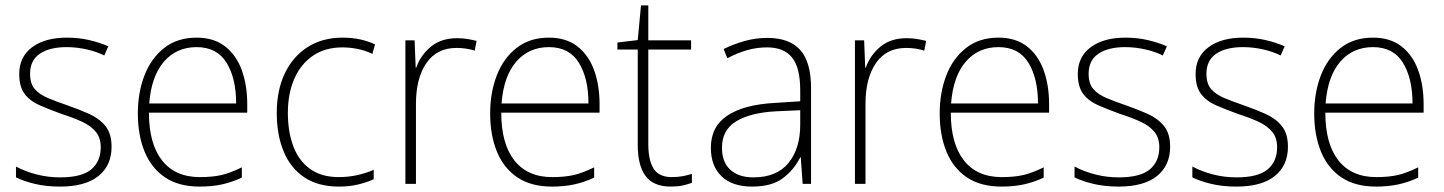

<svg xmlns="http://www.w3.org/2000/svg" viewBox="-20 -679 5332 709"><path d="M392 -137Q392 -68 343.5 -29Q295 10 202 10Q150 10 108.5 0Q67 -10 39 -24V-64Q75 -45 116.5 -34.5Q158 -24 202 -24Q282 -24 317 -53.5Q352 -83 352 -135Q352 -170 334 -192Q316 -214 284 -229Q252 -244 208 -258Q164 -274 128 -289.5Q92 -305 71.5 -331.5Q51 -358 51 -406Q51 -469 98.5 -504.5Q146 -540 227 -540Q271 -540 309.5 -531Q348 -522 380 -508L365 -474Q338 -488 300.5 -496.5Q263 -505 226 -505Q163 -505 127 -480.5Q91 -456 91 -407Q91 -370 108.5 -350Q126 -330 157 -317Q188 -304 229 -290Q272 -275 309 -258.5Q346 -242 369 -214Q392 -186 392 -137Z M706 -540Q770 -540 811.5 -507.5Q853 -475 873 -419.5Q893 -364 893 -294V-263H530Q530 -148 578.5 -86.5Q627 -25 718 -25Q764 -25 797 -32.5Q830 -40 873 -61V-23Q836 -6 799.5 2Q763 10 717 10Q640 10 589.5 -24Q539 -58 514 -119Q489 -180 489 -260Q489 -337 513.5 -400.5Q538 -464 586.5 -502Q635 -540 706 -540ZM706 -505Q632 -505 585.5 -451.5Q539 -398 531 -297H852Q852 -390 816.5 -447.5Q781 -505 706 -505Z M1232 10Q1155 10 1104 -24Q1053 -58 1027.5 -119.5Q1002 -181 1002 -262Q1002 -346 1032 -408.5Q1062 -471 1116.5 -505.5Q1171 -540 1245 -540Q1280 -540 1310 -533.5Q1340 -527 1365 -515L1355 -480Q1328 -493 1299.5 -498.5Q1271 -504 1244 -504Q1181 -504 1136 -473.5Q1091 -443 1067 -388.5Q1043 -334 1043 -262Q1043 -194 1062.5 -140.5Q1082 -87 1124 -56Q1166 -25 1231 -25Q1267 -25 1300 -32.5Q1333 -40 1360 -52V-17Q1336 -6 1303.5 2Q1271 10 1232 10Z M1668 -538Q1688 -538 1706 -535Q1724 -532 1740 -528L1733 -492Q1702 -502 1666 -502Q1593 -502 1554.5 -446Q1516 -390 1516 -295V0H1477V-530H1511L1515 -429H1517Q1533 -475 1571 -506.5Q1609 -538 1668 -538Z M2007 -540Q2071 -540 2112.5 -507.5Q2154 -475 2174 -419.5Q2194 -364 2194 -294V-263H1831Q1831 -148 1879.5 -86.5Q1928 -25 2019 -25Q2065 -25 2098 -32.5Q2131 -40 2174 -61V-23Q2137 -6 2100.5 2Q2064 10 2018 10Q1941 10 1890.5 -24Q1840 -58 1815 -119Q1790 -180 1790 -260Q1790 -337 1814.5 -400.5Q1839 -464 1887.5 -502Q1936 -540 2007 -540ZM2007 -505Q1933 -505 1886.5 -451.5Q1840 -398 1832 -297H2153Q2153 -390 2117.5 -447.5Q2082 -505 2007 -505Z M2461 -25Q2483 -25 2501.5 -28.5Q2520 -32 2535 -37V-4Q2519 2 2500.5 6Q2482 10 2457 10Q2393 10 2364 -29Q2335 -68 2335 -143V-496H2260V-522L2335 -531L2347 -659H2374V-530H2532V-496H2374V-146Q2374 -88 2393.5 -56.5Q2413 -25 2461 -25Z M2814 -539Q2895 -539 2935 -494.5Q2975 -450 2975 -353V0H2944L2937 -98H2935Q2912 -52 2871 -21Q2830 10 2757 10Q2684 10 2644.5 -28Q2605 -66 2605 -133Q2605 -212 2666.5 -252.5Q2728 -293 2842 -299L2935 -305V-345Q2935 -430 2904.5 -467Q2874 -504 2813 -504Q2775 -504 2739.5 -494Q2704 -484 2666 -464L2652 -498Q2689 -516 2729.5 -527.5Q2770 -539 2814 -539ZM2935 -272 2846 -268Q2751 -263 2698.5 -231Q2646 -199 2646 -133Q2646 -81 2676.5 -52.5Q2707 -24 2762 -24Q2848 -24 2891.5 -77Q2935 -130 2935 -219Z M3328 -538Q3348 -538 3366 -535Q3384 -532 3400 -528L3393 -492Q3362 -502 3326 -502Q3253 -502 3214.5 -446Q3176 -390 3176 -295V0H3137V-530H3171L3175 -429H3177Q3193 -475 3231 -506.5Q3269 -538 3328 -538Z M3667 -540Q3731 -540 3772.5 -507.5Q3814 -475 3834 -419.5Q3854 -364 3854 -294V-263H3491Q3491 -148 3539.5 -86.5Q3588 -25 3679 -25Q3725 -25 3758 -32.5Q3791 -40 3834 -61V-23Q3797 -6 3760.5 2Q3724 10 3678 10Q3601 10 3550.5 -24Q3500 -58 3475 -119Q3450 -180 3450 -260Q3450 -337 3474.5 -400.5Q3499 -464 3547.5 -502Q3596 -540 3667 -540ZM3667 -505Q3593 -505 3546.5 -451.5Q3500 -398 3492 -297H3813Q3813 -390 3777.5 -447.5Q3742 -505 3667 -505Z M4301 -137Q4301 -68 4252.5 -29Q4204 10 4111 10Q4059 10 4017.5 0Q3976 -10 3948 -24V-64Q3984 -45 4025.5 -34.5Q4067 -24 4111 -24Q4191 -24 4226 -53.5Q4261 -83 4261 -135Q4261 -170 4243 -192Q4225 -214 4193 -229Q4161 -244 4117 -258Q4073 -274 4037 -289.5Q4001 -305 3980.5 -331.5Q3960 -358 3960 -406Q3960 -469 4007.5 -504.5Q4055 -540 4136 -540Q4180 -540 4218.5 -531Q4257 -522 4289 -508L4274 -474Q4247 -488 4209.5 -496.5Q4172 -505 4135 -505Q4072 -505 4036 -480.5Q4000 -456 4000 -407Q4000 -370 4017.5 -350Q4035 -330 4066 -317Q4097 -304 4138 -290Q4181 -275 4218 -258.5Q4255 -242 4278 -214Q4301 -186 4301 -137Z M4736 -137Q4736 -68 4687.5 -29Q4639 10 4546 10Q4494 10 4452.5 0Q4411 -10 4383 -24V-64Q4419 -45 4460.5 -34.5Q4502 -24 4546 -24Q4626 -24 4661 -53.5Q4696 -83 4696 -135Q4696 -170 4678 -192Q4660 -214 4628 -229Q4596 -244 4552 -258Q4508 -274 4472 -289.5Q4436 -305 4415.5 -331.5Q4395 -358 4395 -406Q4395 -469 4442.5 -504.5Q4490 -540 4571 -540Q4615 -540 4653.5 -531Q4692 -522 4724 -508L4709 -474Q4682 -488 4644.5 -496.5Q4607 -505 4570 -505Q4507 -505 4471 -480.5Q4435 -456 4435 -407Q4435 -370 4452.5 -350Q4470 -330 4501 -317Q4532 -304 4573 -290Q4616 -275 4653 -258.5Q4690 -242 4713 -214Q4736 -186 4736 -137Z M5050 -540Q5114 -540 5155.5 -507.5Q5197 -475 5217 -419.5Q5237 -364 5237 -294V-263H4874Q4874 -148 4922.5 -86.5Q4971 -25 5062 -25Q5108 -25 5141 -32.5Q5174 -40 5217 -61V-23Q5180 -6 5143.5 2Q5107 10 5061 10Q4984 10 4933.5 -24Q4883 -58 4858 -119Q4833 -180 4833 -260Q4833 -337 4857.5 -400.5Q4882 -464 4930.5 -502Q4979 -540 5050 -540ZM5050 -505Q4976 -505 4929.5 -451.5Q4883 -398 4875 -297H5196Q5196 -390 5160.5 -447.5Q5125 -505 5050 -505Z"/></svg>

Font: Noto Sans Disp ExtLt
Style: Regular
Weight: 200
Designer: Monotype Design Team
Foundry: Monotype Imaging Inc.
Version: Version 2.000;GOOG;noto-source:20170915:90ef993387c0